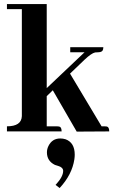

<svg xmlns="http://www.w3.org/2000/svg" viewBox="-20 -655 564 957"><path d="M263.7 -25.4H212.9V-175.8L243.2 -205.1L362.3 1L524.4 0Q524.4 -21.5 512.7 -24.4Q507.8 -25.4 501 -25.4H486.3L329.1 -288.1L401.4 -357.4Q435.5 -389.6 454.1 -393.6Q461.9 -394.5 469.7 -394.5Q491.2 -394.5 494.1 -410.2Q495.1 -415 495.1 -419.9H330.1V-394.5H401.4L212.9 -215.8V-634.8H14.6V-609.4H88.9V-76.2Q86.9 -25.4 14.6 -25.4V0H287.1Q287.1 -22.5 274.4 -24.4Q269.5 -25.4 263.7 -25.4ZM352.5 116.2Q352.5 55.7 306.6 39.1Q293.9 35.2 280.3 35.2Q240.2 35.2 221.7 72.3Q213.9 87.9 213.9 104.5Q213.9 147.5 253.9 167Q261.7 169.9 269.5 171.9Q293.9 178.7 294.9 196.3Q294.9 225.6 258.8 264.6Q257.8 265.6 256.8 266.6L277.3 282.2Q338.9 215.8 350.6 139.6Q352.5 127 352.5 116.2Z"/></svg>

Font: Abhaya Libre ExtraBold
Style: Regular
Weight: 800
Designer: Pushpananda Ekanayake, Sol Matas, Pathum Egodawatta
Foundry: Mooniak
Version: Version 1.050 ; ttfautohint (v1.6)